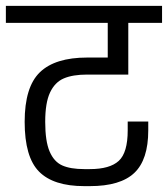

<svg xmlns="http://www.w3.org/2000/svg" viewBox="-30 -661 572 654"><path d="M124 -246Q124 -180 139 -145Q154 -110 182 -97.5Q210 -85 257 -85H276Q344 -85 374.5 -113Q405 -141 405 -217V-247H475V-217Q475 -117 427.5 -72Q380 -27 276 -27H257Q152 -27 103 -76.5Q54 -126 54 -246Q54 -365 106 -415Q158 -465 267 -465H337V-583H-10V-641H522V-583H407V-407H267Q218 -407 187.5 -394Q157 -381 140.5 -346Q124 -311 124 -246Z"/></svg>

Font: Biryani Light
Style: Regular
Weight: 300
Designer: Dan Reynolds and Mathieu Réguer
Foundry: Dan Reynolds and Mathieu Réguer
Version: Version 1.004; ttfautohint (v1.1) -l 5 -r 5 -G 72 -x 0 -D la